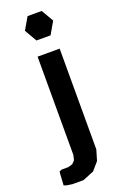

<svg xmlns="http://www.w3.org/2000/svg" viewBox="-202 -781 643 1010"><g transform="rotate(-20 120.0 -276.0)"><path d="M197.5 -513V17.5V51L180 110L141.5 154.5L79 180H34H16.5L-13.5 175.5L-29 170.5L-25 104L-23.5 94L-10.5 88.5H8H26.5L52 81L67.5 64.5L74 37.5V17.5V-513ZM216 -663.5 176.5 -731.5H97.5L58 -663.5L97.5 -595H176.5Z"/></g></svg>

Font: LatoHex
Style: Bold
Weight: 700
Designer: Lukasz Dziedzic
Foundry: tyPoland Lukasz Dziedzic
Version: Version 1.104; Western+Polish opensource